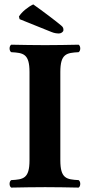

<svg xmlns="http://www.w3.org/2000/svg" viewBox="-20 -850 407 872"><path d="M114 -523V-122C114 -39 86 -35 31 -32C21 -26 21 -4 31 2C71 1 145 0 185 0C225 0 297 1 337 2C347 -4 347 -26 337 -32C282 -35 254 -39 254 -122V-523C254 -606 282 -610 337 -613C347 -619 347 -641 337 -647C297 -646 225 -645 185 -645C145 -645 71 -646 31 -647C21 -641 21 -619 31 -613C86 -610 114 -606 114 -523ZM131 -830C106 -818 79 -796 66 -775L69 -763L213 -705C227 -699 239 -698 248 -698C257 -698 268 -705 268 -713C268 -720 268 -726 258 -734C237 -752 171 -802 131 -830Z"/></svg>

Font: Libertinus Serif
Style: Bold
Weight: 700
Designer: Philipp H. Poll, Khaled Hosny
Foundry: Caleb Maclennan
Version: Version 7.050;RELEASE